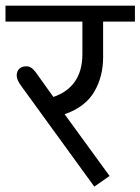

<svg xmlns="http://www.w3.org/2000/svg" viewBox="-35 -667 507 693"><path d="M93 -407.5 157.7 -317Q262.4 -353.4 262.4 -472.2V-589H-15.2V-646.6H452V-589H337.2V-460.6Q337.2 -392.8 307.4 -339.7Q275 -281.1 198.2 -254.8L360.5 -31.9L305.4 6.6L44 -353.4Q25.3 -378.2 25.3 -393.8Q25.3 -409.5 34.4 -418.6Q43.5 -427.7 60.7 -427.7Q77.9 -427.7 93 -407.5Z"/></svg>

Font: KhulaRegular
Style: Regular
Weight: 400
Designer: Erin McLaughlin, Steve Matteson
Version: Version 1.001;PS 1.0;hotconv 1.0.72;makeotf.lib2.5.5900; ttf